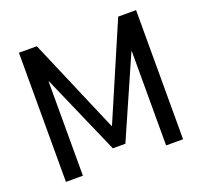

<svg xmlns="http://www.w3.org/2000/svg" viewBox="-122 -839 1028 978"><g transform="rotate(-20 392.5 -350.0)"><path d="M75 -700H172L391 -188H393L613 -700H710V0H618V-511H616L426 -79H358L169 -511H167V0H75Z"/></g></svg>

Font: Chakra Petch Medium
Style: Regular
Weight: 500
Designer: Katatrad Aksorn Co.,Ltd.
Foundry: Cadson Demak Co.,Ltd.
Version: Version 1.000; ttfautohint (v1.6)